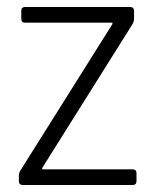

<svg xmlns="http://www.w3.org/2000/svg" viewBox="-20 -530 445 550"><path d="M34 -11V-25Q34 -36 40 -44L302 -461V-465H52Q41 -465 41 -476V-499Q41 -510 52 -510H352Q364 -510 364 -499V-477Q364 -468 359 -460L101 -49V-45H359Q371 -45 371 -34V-11Q371 0 359 0H46Q34 0 34 -11Z"/></svg>

Font: Rajdhani
Style: Regular
Weight: 400
Designer: Satya Rajpurohit, Jyotish Sonowal
Foundry: Indian Type Foundry
Version: Version 1.201;PS 1.0;hotconv 1.0.78;makeotf.lib2.5.61930; tt